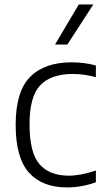

<svg xmlns="http://www.w3.org/2000/svg" viewBox="-20 -828 466 858"><path d="M279 9.5Q169.5 9.5 109.8 -56.2Q50 -122 50 -270.5Q50 -419 114.5 -484.2Q179 -549.5 300.5 -549.5Q327.5 -549.5 355.5 -546Q383.5 -542.5 408.5 -535.5V-483Q355.5 -497.5 305.5 -497.5Q208 -497.5 160 -447.2Q112 -397 112 -272.5Q112 -145.5 156.5 -94.2Q201 -43 287 -43Q313 -43 342.8 -48.5Q372.5 -54 408.5 -66V-13.5Q345 9.5 279 9.5ZM226 -629 332 -808H397L281 -629Z"/></svg>

Font: Encode Sans Lt
Style: Regular
Weight: 300
Designer: Multiple Designers
Foundry: Impallari Type
Version: Version 3.002; ttfautohint (v1.8.3) -l 8 -r 50 -G 200 -x 14 